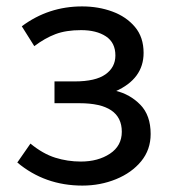

<svg xmlns="http://www.w3.org/2000/svg" viewBox="-20 -560 526 599"><path d="M237 19Q120 19 34 -53L75 -112Q114 -80 152.5 -68Q191 -56 232 -56Q286 -56 323 -80.5Q360 -105 360 -149Q360 -238 228 -238H150V-306H213Q278 -306 309 -328Q340 -350 340 -387Q340 -427 310.5 -446.5Q281 -466 233 -466Q186 -466 153 -453.5Q120 -441 87 -416L48 -478Q131 -540 236 -540Q287 -540 330.5 -524Q374 -508 401 -476Q428 -444 428 -395Q428 -314 340 -275V-277Q386 -266 418 -233Q450 -200 450 -142Q450 -93 420.5 -57Q391 -21 342 -1Q293 19 237 19Z"/></svg>

Font: LXGW 975 Gothic SC
Style: Regular
Weight: 400
Version: Version 2.01;February 25, 2021